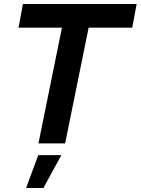

<svg xmlns="http://www.w3.org/2000/svg" viewBox="-20 -720 706 964"><path d="M666 -700 644 -581H425L307 0H173L291 -581H73L95 -700ZM172 59H288L198 224H111Z"/></svg>

Font: Gontserrat Medium
Style: Italic
Weight: 500
Italic angle: -11.3°
Designer: Julieta Ulanovsky
Foundry: Julieta Ulanovsky
Version: Version 6.001